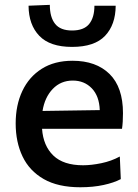

<svg xmlns="http://www.w3.org/2000/svg" viewBox="-20 -759 567 790"><path d="M310.5 11.5Q219 11.5 160 -22.2Q101 -56 72.8 -115.2Q44.5 -174.5 44.5 -251Q44.5 -326.5 72 -384.8Q99.5 -443 151.8 -476Q204 -509 278.5 -509Q375.5 -509 430.8 -454.5Q486 -400 486 -293.5Q486 -255.5 482 -229H153Q158 -159 199.5 -119Q241 -79 322 -79Q355.5 -79 396.8 -87.5Q438 -96 473 -115L477 -22Q448.5 -7 405.8 2.2Q363 11.5 310.5 11.5ZM279.5 -427.5Q230 -427.5 197 -393Q164 -358.5 155 -302.5L390.5 -306Q388.5 -363.5 357.8 -395.5Q327 -427.5 279.5 -427.5ZM276.5 -566Q185.5 -566 141.8 -611.5Q98 -657 97.5 -735.5L185 -739Q185 -688 206.8 -660.8Q228.5 -633.5 276.5 -633.5Q325 -633.5 346.8 -660.2Q368.5 -687 368.5 -735.5H456Q455.5 -657 412.2 -611.5Q369 -566 276.5 -566Z"/></svg>

Font: Heraclito Medium
Style: Regular
Weight: 500
Designer: Kostas Bartsokas (font) & Cristiano Sobral (main changes)
Foundry: Kostas Bartsokas (font) & Cristiano Sobral (main changes)
Version: Version 1.00;July 8, 2020;FontCreator 13.0.0.2655 64-bit